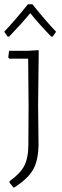

<svg xmlns="http://www.w3.org/2000/svg" viewBox="-27 -694 292 907"><path d="M9 -521 -7 -544Q44 -598 105 -674H126Q190 -594 238 -544L222 -521H215Q155 -583 116 -632Q74 -581 16 -521ZM154 -457 156 -455 153 -198 155 -16Q155 62 129.5 107Q104 152 38 193L18 169V162Q68 127 87.5 89.5Q107 52 107 -12L108 -195L106 -417H17L12 -423L16 -454H105Z"/></svg>

Font: Alegreya Sans Light
Style: Regular
Weight: 300
Designer: Juan Pablo del Peral
Foundry: Huerta Tipografica
Version: Version 2.007